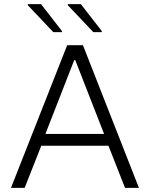

<svg xmlns="http://www.w3.org/2000/svg" viewBox="-20 -906 723 926"><path d="M33 0ZM583 0 503 -203H179L99 0H33L304 -688H380L650 0ZM343 -616H338L199 -260H482ZM114 -751ZM471 -751V-756L370 -886H307V-881L430 -751ZM279 -751V-756L178 -886H114V-881L237 -751Z"/></svg>

Font: Azeri Sans Light
Style: Regular
Weight: 300
Designer: Hector Gatti & Omnibus-Type (original fonts) / Cristiano Sobral (main changes and remastering)
Version: Version 1.000; ttfautohint (v1.6)